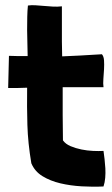

<svg xmlns="http://www.w3.org/2000/svg" viewBox="-20 -708 427 729"><path d="M86 -687Q84 -668 83.5 -644Q83 -620 83 -594Q83 -568 84 -542.5Q85 -517 85 -495Q69 -495 51.5 -495Q34 -495 14 -496L11 -374Q32 -374 49.5 -374Q67 -374 83 -375Q82 -302 84 -233.5Q86 -165 99 -88Q112 -57 141.5 -39Q171 -21 209 -12Q247 -3 290 -0.5Q333 2 373 0Q378 -15 379.5 -33Q381 -51 380 -69Q379 -87 377 -104Q375 -121 373 -135Q356 -134 333.5 -135Q311 -136 289 -140.5Q267 -145 248 -153Q229 -161 219 -175Q218 -220 218 -271.5Q218 -323 218 -377H373Q371 -390 372.5 -408.5Q374 -427 375 -445Q376 -463 375 -478.5Q374 -494 367 -502Q316 -499 281.5 -497Q247 -495 216 -494Q216 -509 215.5 -523Q215 -537 215 -550V-684Q198 -682 181 -683Q164 -684 147 -685.5Q130 -687 114.5 -688Q99 -689 86 -687Z"/></svg>

Font: Londrina Solid
Style: Regular
Weight: 400
Designer: Marcelo Magalhaes
Foundry: Marcelo Magalhães
Version: Version 1.002